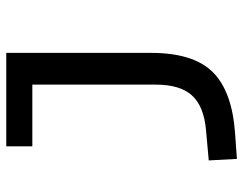

<svg xmlns="http://www.w3.org/2000/svg" viewBox="-103 -455 792 626"><g transform="rotate(-90 293.0 -142.0)"><path d="M87.9 234.4 83 142.6 180.7 133.8Q259.3 127 294.7 88.1Q330.1 49.3 330.1 -30.3V-187.5H433.6V-45.9Q433.6 92.3 371.1 155.5Q308.6 218.8 170.9 228.5ZM128.9 -432.6V-517.6H337.9V-432.6ZM330.1 -170.9V-517.6H433.6V-170.9Z"/></g></svg>

Font: Cascadia Mono
Style: Regular
Weight: 400
Monospace: yes
Designer: Aaron Bell
Foundry: Saja Typeworks
Version: Version 2404.023